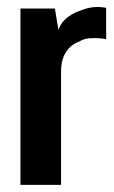

<svg xmlns="http://www.w3.org/2000/svg" viewBox="-20 -519 321 539"><path d="M37.4 0V-495H134.1L143.9 -435.8Q152.8 -458.2 170.9 -471.4Q189 -484.6 209.1 -490.4Q241.6 -504 278 -497V-409.1Q276.1 -409.8 262.6 -411.3Q249.1 -412.8 232.1 -411.6Q215 -410.4 203 -402.6Q178 -393.7 164.7 -372Q151.4 -350.3 151.4 -318.8V0Z"/></svg>

Font: Alumni Sans Thin
Style: Regular
Weight: 100
Designer: Robert E. Leuschke
Foundry: Robert E. Leuschke
Version: Version 1.018